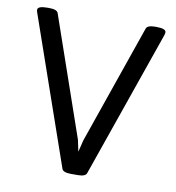

<svg xmlns="http://www.w3.org/2000/svg" viewBox="-80 -773 776 847"><g transform="rotate(10 308.5 -350.0)"><path d="M596 -685Q596 -680 593 -671L364 -14Q359 2 324 2H293Q258 2 253 -14L24 -672Q21 -680 21 -685Q21 -702 64 -702H73Q108 -702 113 -686L298 -152L309 -100L322 -153L507 -686Q512 -702 547 -702H553Q596 -702 596 -685Z"/></g></svg>

Font: mmAsap
Style: Regular
Weight: 400
Designer: Pablo Cosgaya
Foundry: Omnibus-Type
Version: Version 1.001